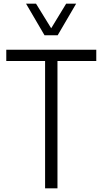

<svg xmlns="http://www.w3.org/2000/svg" viewBox="-20 -1020 554 1039"><path d="M292 -829H221L121 -1000H175L257 -867L338 -1000H392ZM501 -751V-690H291V-1H224V-690H14V-751Z"/></svg>

Font: Orkney Light
Style: Regular
Weight: 300
Designer: Samuel Oakes and Alfredo Marco Pradil
Foundry: Alfredo Marco Pradil
Version: 1.0; ttfautohint (v1.5)